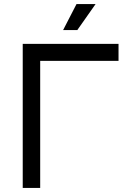

<svg xmlns="http://www.w3.org/2000/svg" viewBox="-20 -926 628 946"><path d="M92 0V-710H564V-626H178V0ZM291 -778 357 -906H451L361 -778Z"/></svg>

Font: Geist
Style: Regular
Weight: 400
Designer: Basement.studio, Andrés Briganti, Mateo Zaragoza
Foundry: Basement.studio, Vercel, Andrés Briganti, Guido Ferreyra, Mateo Zaragoza
Version: Version 1.401